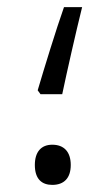

<svg xmlns="http://www.w3.org/2000/svg" viewBox="-20 -520 297 540"><path d="M86 -266 94 -255H155C168 -317 194 -432 211 -500H160C138 -438 104 -327 86 -266ZM78 -56C78 -16 98 0 127 0C160 0 179 -19 179 -56C179 -93 160 -113 127 -113C96 -113 78 -93 78 -56Z"/></svg>

Font: Noto Sans Syriac Western
Style: Regular
Weight: 400
Designer: Patrick Giasson and the Monotype Design Team
Foundry: Monotype Imaging Inc.
Version: Version 3.000